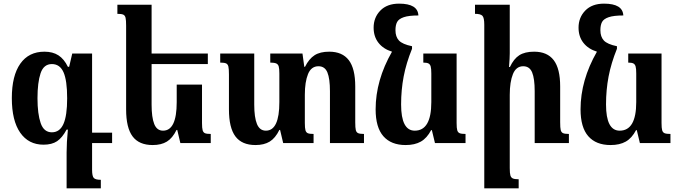

<svg xmlns="http://www.w3.org/2000/svg" viewBox="-20 -786 3731 1055"><path d="M486 0V147Q486 182 495.5 192Q505 202 534 202V249H346V52Q346 -3 353 -74H346Q322 -29 293.5 -10Q265 9 219 9Q137 9 91 -57Q45 -123 45 -247Q45 -370 91.5 -436Q138 -502 224 -502Q270 -502 301 -482Q332 -462 353 -419H360L377 -492H486V-57H596V0ZM349 -246Q349 -344 329 -389Q309 -434 265 -434Q220 -434 203 -383.5Q186 -333 186 -246Q186 -160 203.5 -109.5Q221 -59 265 -59Q308 -59 328.5 -104.5Q349 -150 349 -246Z M1138 -50V0H971L954 -72H950Q928 -27 897 -8Q866 11 819 11Q744 11 708.5 -36.5Q673 -84 673 -185V-645Q673 -675 670 -688Q667 -701 657.5 -705.5Q648 -710 625 -710V-760H813V-492H1122V-434H813V-211Q813 -141 827.5 -104.5Q842 -68 876 -68Q951 -68 951 -225V-321H1090V-110Q1090 -82 1093.5 -70Q1097 -58 1106.5 -54Q1116 -50 1138 -50Z M1980 -50V0H1793V-285Q1793 -354 1779 -388Q1765 -422 1730 -422Q1690 -422 1672.5 -379Q1655 -336 1655 -265V-110Q1655 -82 1658.5 -70Q1662 -58 1671.5 -54Q1681 -50 1703 -50V0H1536L1519 -72H1515Q1493 -27 1462 -8Q1431 11 1384 11Q1309 11 1273.5 -36.5Q1238 -84 1238 -185V-377Q1238 -407 1235 -420Q1232 -433 1222.5 -437.5Q1213 -442 1190 -442V-492H1377V-211Q1377 -141 1392 -104.5Q1407 -68 1441 -68Q1515 -68 1515 -225V-382Q1515 -409 1511.5 -421Q1508 -433 1497.5 -437.5Q1487 -442 1465 -442V-492H1642L1652 -419H1656Q1678 -463 1708.5 -482.5Q1739 -502 1789 -502Q1861 -502 1896.5 -455.5Q1932 -409 1932 -311V-114Q1932 -84 1935 -71.5Q1938 -59 1947.5 -54.5Q1957 -50 1980 -50Z M2538 -50V0H2370L2353 -71H2349Q2326 -27 2292.5 -8Q2259 11 2209 11Q2129 11 2086.5 -37.5Q2044 -86 2044 -185Q2044 -345 2134 -502Q2086 -517 2059.5 -551Q2033 -585 2033 -634Q2033 -690 2070 -728Q2107 -766 2173 -766Q2276 -766 2279 -701Q2226 -701 2198.5 -691.5Q2171 -682 2162 -665Q2153 -648 2153 -620Q2153 -584 2172 -563.5Q2191 -543 2244 -532V-518Q2212 -439 2198 -365.5Q2184 -292 2184 -212Q2184 -68 2259 -68Q2350 -68 2350 -225V-382Q2350 -409 2346.5 -421Q2343 -433 2334 -437.5Q2325 -442 2306 -442V-492H2489V-110Q2489 -82 2492.5 -70Q2496 -58 2506 -54Q2516 -50 2538 -50Z M3106 0H2918V-285Q2918 -354 2904 -388Q2890 -422 2855 -422Q2816 -422 2798.5 -379Q2781 -336 2781 -265V138Q2781 166 2784.5 178Q2788 190 2798 194.5Q2808 199 2830 199V249H2641V-650Q2641 -688 2631 -699Q2621 -710 2590 -710V-760H2781V-493Q2781 -468 2777 -418H2782Q2803 -463 2833.5 -482.5Q2864 -502 2915 -502Q2987 -502 3022.5 -455.5Q3058 -409 3058 -311V-114Q3058 -84 3061 -71.5Q3064 -59 3073.5 -54.5Q3083 -50 3106 -50Z M3664 -50V0H3496L3479 -71H3475Q3452 -27 3418.5 -8Q3385 11 3335 11Q3255 11 3212.5 -37.5Q3170 -86 3170 -185Q3170 -345 3260 -502Q3212 -517 3185.5 -551Q3159 -585 3159 -634Q3159 -690 3196 -728Q3233 -766 3299 -766Q3402 -766 3405 -701Q3352 -701 3324.5 -691.5Q3297 -682 3288 -665Q3279 -648 3279 -620Q3279 -584 3298 -563.5Q3317 -543 3370 -532V-518Q3338 -439 3324 -365.5Q3310 -292 3310 -212Q3310 -68 3385 -68Q3476 -68 3476 -225V-382Q3476 -409 3472.5 -421Q3469 -433 3460 -437.5Q3451 -442 3432 -442V-492H3615V-110Q3615 -82 3618.5 -70Q3622 -58 3632 -54Q3642 -50 3664 -50Z"/></svg>

Font: Noto Serif Armenian SmBd Narrow
Style: Regular
Weight: 600
Width: 4
Designer: Monotype Design team
Foundry: Monotype Imaging Inc.
Version: Version 1.000